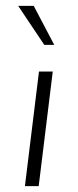

<svg xmlns="http://www.w3.org/2000/svg" viewBox="-20 -635 265 655"><path d="M113 -391H160L112 0H65ZM95 -615 165 -482H131L42 -615Z"/></svg>

Font: Josefin Sans Thin Light
Style: Italic
Weight: 300
Italic angle: -7°
Version: Version 2.000